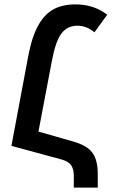

<svg xmlns="http://www.w3.org/2000/svg" viewBox="-20 -744 515 874"><path d="M425 47V110H316V56Q316 26 303.5 8Q291 -10 260 -18L32 -80L109 -491Q126 -579 155 -630Q184 -681 225 -702.5Q266 -724 324 -724Q407 -724 468 -677L410 -597Q374 -627 332 -627Q287 -627 260 -592Q233 -557 216 -466L155 -145L309 -101Q375 -83 400 -49.5Q425 -16 425 47Z"/></svg>

Font: Noto Sans Armenian Medium Cond
Style: Regular
Weight: 500
Width: 3
Designer: Monotype Design team
Foundry: Monotype Imaging Inc.
Version: Version 1.000